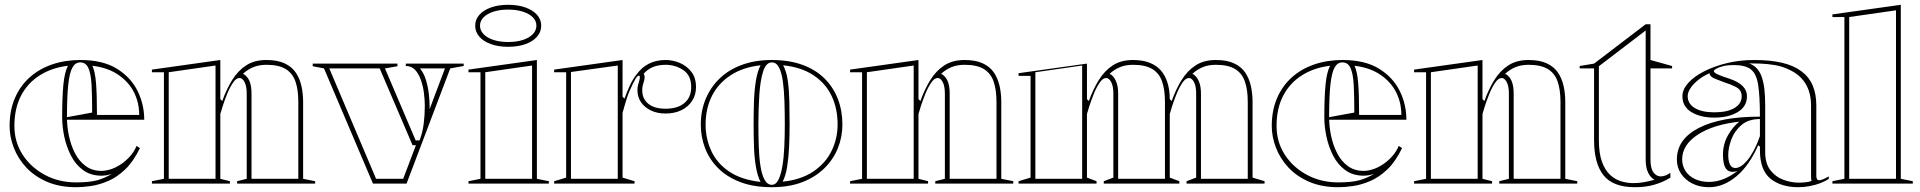

<svg xmlns="http://www.w3.org/2000/svg" viewBox="-20 -765 8000 800"><path d="M315 -515Q408 -515 466.5 -479Q525 -443 553 -386.5Q581 -330 581 -266H255V-276L364 -296Q364 -364 361.5 -410.5Q359 -457 348.5 -481Q338 -505 314 -505Q294 -505 282 -484Q270 -463 264.5 -413.5Q259 -364 259 -276Q259 -239 267 -200Q275 -161 292 -127.5Q309 -94 336.5 -73.5Q364 -53 403 -53Q421 -53 442.5 -60Q464 -67 484.5 -81Q505 -95 522 -114Q539 -133 549 -157L563 -148Q536 -92 502 -59.5Q468 -27 431 -11Q394 5 359.5 10Q325 15 297 15Q228 15 176 -7.5Q124 -30 89.5 -67Q55 -104 37.5 -149.5Q20 -195 20 -240Q20 -305 42 -356Q64 -407 103.5 -442.5Q143 -478 197 -496.5Q251 -515 315 -515ZM40 -240Q40 -174 74 -121Q108 -68 166.5 -36.5Q225 -5 297 -5Q349 -5 381.5 -13Q414 -21 447 -41Q436 -37 425 -35Q414 -33 403 -33Q358 -33 326.5 -56Q295 -79 276 -116Q257 -153 248 -195Q239 -237 239 -276Q239 -359 244 -411.5Q249 -464 263 -491Q196 -483 145.5 -451Q95 -419 67.5 -366Q40 -313 40 -240ZM384 -286H560Q560 -337 538.5 -380Q517 -423 473.5 -453Q430 -483 365 -491Q376 -467 380 -420Q384 -373 384 -286Z M1293 -10V0H968V-10L1008 -20V-375Q1008 -406 999 -423Q990 -440 978 -440Q964 -440 950.5 -420Q937 -400 926 -372.5Q915 -345 907.5 -321.5Q900 -298 898 -290V-20L938 -10V0H613V-10L663 -20V-464H613V-475L898 -515V-352L906 -344Q923 -392 947 -431Q971 -470 1005.5 -492.5Q1040 -515 1090 -515Q1136 -515 1166 -501Q1196 -487 1212.5 -462.5Q1229 -438 1236 -406.5Q1243 -375 1243 -340V-20ZM683 -20H878V-492L683 -464ZM1028 -20H1223V-340Q1223 -391 1211 -425.5Q1199 -460 1170 -477.5Q1141 -495 1090 -495Q1059 -495 1035 -485Q1011 -475 992 -457Q995 -456 998 -454.5Q1001 -453 1002 -451Q1015 -441 1021.5 -422Q1028 -403 1028 -375Z M1534 0 1330 -480 1283 -489V-500H1636V-489L1584 -480L1712 -180H1728L1731 -188Q1741 -215 1745.5 -250Q1750 -285 1750 -324Q1750 -348 1746.5 -376.5Q1743 -405 1734 -431Q1725 -457 1710 -473.5Q1695 -490 1671 -490V-500H1912V-490L1856 -480L1674 0ZM1547 -20H1660L1713 -160H1699L1562 -480H1352ZM1730 -480Q1746 -460 1754.5 -432.5Q1763 -405 1766.5 -376Q1770 -347 1770 -324Q1770 -320 1770 -317Q1770 -314 1770 -310L1834 -480Z M2097 -570Q2057 -570 2026 -581Q1995 -592 1977.5 -612Q1960 -632 1960 -658Q1960 -684 1977.5 -703.5Q1995 -723 2026 -734Q2057 -745 2097 -745Q2138 -745 2169 -734Q2200 -723 2217.5 -703.5Q2235 -684 2235 -658Q2235 -632 2217.5 -612Q2200 -592 2169 -581Q2138 -570 2097 -570ZM1932 0V-10L1982 -20V-464H1932V-475L2217 -515V-20L2267 -10V0ZM2002 -20H2197V-492L2002 -464ZM2097 -590Q2132 -590 2158.5 -598.5Q2185 -607 2200 -622.5Q2215 -638 2215 -658Q2215 -678 2200 -693Q2185 -708 2158.5 -716.5Q2132 -725 2097 -725Q2063 -725 2036.5 -716.5Q2010 -708 1995 -693Q1980 -678 1980 -658Q1980 -638 1995 -622.5Q2010 -607 2036.5 -598.5Q2063 -590 2097 -590Z M2289 0V-10L2339 -25V-464H2289V-475L2574 -515V-362L2582 -354Q2593 -385 2605.5 -411Q2618 -437 2631 -453Q2653 -484 2683.5 -499.5Q2714 -515 2754 -515Q2783 -515 2812 -503Q2841 -491 2860.5 -466Q2880 -441 2880 -402Q2880 -370 2864 -345Q2848 -320 2819.5 -306Q2791 -292 2753 -292Q2719 -292 2692.5 -304.5Q2666 -317 2651 -339Q2636 -361 2636 -389Q2636 -401 2638.5 -410.5Q2641 -420 2643.5 -428.5Q2646 -437 2646 -443Q2646 -450 2642 -450Q2636 -450 2627 -435Q2618 -420 2601 -381Q2595 -366 2588 -343.5Q2581 -321 2574 -295V-25L2624 -10V0ZM2554 -492 2359 -465V-20H2554ZM2754 -495Q2724 -495 2701.5 -486Q2679 -477 2662 -458Q2664 -455 2665 -451.5Q2666 -448 2666 -443Q2666 -436 2663.5 -428Q2661 -420 2658.5 -410.5Q2656 -401 2656 -389Q2656 -353 2681.5 -332.5Q2707 -312 2753 -312Q2804 -312 2832 -336Q2860 -360 2860 -402Q2860 -451 2827 -473Q2794 -495 2754 -495Z M3196 -515Q3268 -515 3323 -495Q3378 -475 3415 -438.5Q3452 -402 3471 -353Q3490 -304 3490 -246Q3490 -195 3471.5 -148.5Q3453 -102 3416 -65Q3379 -28 3324 -6.5Q3269 15 3196 15Q3120 15 3064 -6.5Q3008 -28 2971.5 -65Q2935 -102 2917.5 -148.5Q2900 -195 2900 -246Q2900 -304 2920.5 -353Q2941 -402 2979 -438.5Q3017 -475 3072 -495Q3127 -515 3196 -515ZM3196 -505Q3172 -505 3160 -468Q3148 -431 3144 -372Q3140 -313 3140 -246Q3140 -200 3141.5 -155Q3143 -110 3148.5 -74Q3154 -38 3165.5 -16.5Q3177 5 3196 5Q3213 5 3223.5 -16Q3234 -37 3240 -73Q3246 -109 3248 -154Q3250 -199 3250 -246Q3250 -296 3248.5 -342.5Q3247 -389 3242 -425.5Q3237 -462 3226 -483.5Q3215 -505 3196 -505ZM2920 -246Q2920 -187 2944 -135.5Q2968 -84 3018.5 -50Q3069 -16 3149 -7Q3136 -32 3129.5 -71Q3123 -110 3121.5 -155.5Q3120 -201 3120 -246Q3120 -294 3121.5 -341Q3123 -388 3129.5 -428Q3136 -468 3149 -493Q3076 -485 3024.5 -451.5Q2973 -418 2946.5 -365.5Q2920 -313 2920 -246ZM3470 -246Q3470 -313 3445 -365.5Q3420 -418 3369.5 -451.5Q3319 -485 3243 -493Q3257 -468 3262.5 -428.5Q3268 -389 3269 -341.5Q3270 -294 3270 -246Q3270 -201 3268 -155.5Q3266 -110 3260 -71.5Q3254 -33 3241 -8Q3318 -16 3369 -50.5Q3420 -85 3445 -136.5Q3470 -188 3470 -246Z M4202 -10V0H3877V-10L3917 -20V-375Q3917 -406 3908 -423Q3899 -440 3887 -440Q3873 -440 3859.5 -420Q3846 -400 3835 -372.5Q3824 -345 3816.5 -321.5Q3809 -298 3807 -290V-20L3847 -10V0H3522V-10L3572 -20V-464H3522V-475L3807 -515V-352L3815 -344Q3832 -392 3856 -431Q3880 -470 3914.5 -492.5Q3949 -515 3999 -515Q4045 -515 4075 -501Q4105 -487 4121.5 -462.5Q4138 -438 4145 -406.5Q4152 -375 4152 -340V-20ZM3592 -20H3787V-492L3592 -464ZM3937 -20H4132V-340Q4132 -391 4120 -425.5Q4108 -460 4079 -477.5Q4050 -495 3999 -495Q3968 -495 3944 -485Q3920 -475 3901 -457Q3904 -456 3907 -454.5Q3910 -453 3911 -451Q3924 -441 3930.5 -422Q3937 -403 3937 -375Z M4224 0V-10L4274 -25V-449H4224V-460L4509 -500V-352L4517 -344Q4534 -392 4558 -431Q4582 -470 4616.5 -492.5Q4651 -515 4701 -515Q4740 -515 4769 -504Q4798 -493 4816.5 -472Q4835 -451 4844.5 -420.5Q4854 -390 4854 -352V-25L4894 -10V0H4579V-10L4619 -25V-375Q4619 -406 4610 -423Q4601 -440 4589 -440Q4575 -440 4561.5 -420Q4548 -400 4537 -372.5Q4526 -345 4518.5 -321.5Q4511 -298 4509 -290V-25L4549 -10V0ZM4924 0V-10L4964 -25V-375Q4964 -406 4955 -423Q4946 -440 4934 -440Q4920 -440 4906.5 -420Q4893 -400 4882 -372.5Q4871 -345 4863.5 -321.5Q4856 -298 4854 -290V-352L4862 -344Q4879 -392 4903 -431Q4927 -470 4961.5 -492.5Q4996 -515 5046 -515Q5092 -515 5122 -501Q5152 -487 5168.5 -462.5Q5185 -438 5192 -406.5Q5199 -375 5199 -340V-25L5249 -10V0ZM4294 -20H4489V-492L4294 -464ZM4639 -20H4834V-340Q4834 -391 4822 -425.5Q4810 -460 4781 -477.5Q4752 -495 4701 -495Q4670 -495 4646 -485Q4622 -475 4603 -457Q4606 -456 4609 -454.5Q4612 -453 4613 -451Q4624 -442 4631.5 -423Q4639 -404 4639 -375ZM4984 -20H5179V-340Q5179 -391 5167 -425.5Q5155 -460 5126 -477.5Q5097 -495 5046 -495Q5015 -495 4991 -485Q4967 -475 4948 -457Q4951 -456 4954 -454.5Q4957 -453 4958 -451Q4969 -442 4976.5 -423Q4984 -404 4984 -375Z M5574 -515Q5667 -515 5725.5 -479Q5784 -443 5812 -386.5Q5840 -330 5840 -266H5514V-276L5623 -296Q5623 -364 5620.5 -410.5Q5618 -457 5607.5 -481Q5597 -505 5573 -505Q5553 -505 5541 -484Q5529 -463 5523.5 -413.5Q5518 -364 5518 -276Q5518 -239 5526 -200Q5534 -161 5551 -127.5Q5568 -94 5595.5 -73.5Q5623 -53 5662 -53Q5680 -53 5701.5 -60Q5723 -67 5743.5 -81Q5764 -95 5781 -114Q5798 -133 5808 -157L5822 -148Q5795 -92 5761 -59.5Q5727 -27 5690 -11Q5653 5 5618.5 10Q5584 15 5556 15Q5487 15 5435 -7.5Q5383 -30 5348.5 -67Q5314 -104 5296.5 -149.5Q5279 -195 5279 -240Q5279 -305 5301 -356Q5323 -407 5362.5 -442.5Q5402 -478 5456 -496.5Q5510 -515 5574 -515ZM5299 -240Q5299 -174 5333 -121Q5367 -68 5425.5 -36.5Q5484 -5 5556 -5Q5608 -5 5640.5 -13Q5673 -21 5706 -41Q5695 -37 5684 -35Q5673 -33 5662 -33Q5617 -33 5585.5 -56Q5554 -79 5535 -116Q5516 -153 5507 -195Q5498 -237 5498 -276Q5498 -359 5503 -411.5Q5508 -464 5522 -491Q5455 -483 5404.5 -451Q5354 -419 5326.5 -366Q5299 -313 5299 -240ZM5643 -286H5819Q5819 -337 5797.5 -380Q5776 -423 5732.5 -453Q5689 -483 5624 -491Q5635 -467 5639 -420Q5643 -373 5643 -286Z M6552 -10V0H6227V-10L6267 -20V-375Q6267 -406 6258 -423Q6249 -440 6237 -440Q6223 -440 6209.5 -420Q6196 -400 6185 -372.5Q6174 -345 6166.5 -321.5Q6159 -298 6157 -290V-20L6197 -10V0H5872V-10L5922 -20V-464H5872V-475L6157 -515V-352L6165 -344Q6182 -392 6206 -431Q6230 -470 6264.5 -492.5Q6299 -515 6349 -515Q6395 -515 6425 -501Q6455 -487 6471.5 -462.5Q6488 -438 6495 -406.5Q6502 -375 6502 -340V-20ZM5942 -20H6137V-492L5942 -464ZM6287 -20H6482V-340Q6482 -391 6470 -425.5Q6458 -460 6429 -477.5Q6400 -495 6349 -495Q6318 -495 6294 -485Q6270 -475 6251 -457Q6254 -456 6257 -454.5Q6260 -453 6261 -451Q6274 -441 6280.5 -422Q6287 -403 6287 -375Z M6792 15Q6701 15 6661.5 -34.5Q6622 -84 6622 -181V-480H6562V-490L6622 -500L6837 -664H6857V-515L6947 -490V-480H6857V-100Q6857 -63 6869.5 -46.5Q6882 -30 6900 -30Q6910 -30 6920 -34Q6930 -38 6940 -45V-25Q6926 -16 6909 -8.5Q6892 -1 6873.5 4.5Q6855 10 6834.5 12.5Q6814 15 6792 15ZM6874 -16Q6858 -24 6847.5 -45Q6837 -66 6837 -100V-638L6642 -489V-181Q6642 -127 6654.5 -92Q6667 -57 6687.5 -37.5Q6708 -18 6733.5 -10Q6759 -2 6786 -2Q6810 -2 6833 -6.5Q6856 -11 6874 -16Z M7288 -515Q7356 -515 7405 -503.5Q7454 -492 7486 -468Q7518 -444 7533 -408.5Q7548 -373 7548 -325V-32Q7548 -25 7550.5 -19.5Q7553 -14 7560 -14Q7566 -14 7576 -18Q7586 -22 7600 -30V-20Q7586 -10 7565 -2Q7544 6 7520 10.5Q7496 15 7473 15Q7401 15 7357 -20.5Q7313 -56 7313 -140Q7313 -142 7313 -143.5Q7313 -145 7313 -147.5Q7313 -150 7313 -154L7306 -160Q7288 -119 7265.5 -86.5Q7243 -54 7216.5 -31.5Q7190 -9 7161 3Q7132 15 7101 15Q7062 15 7032 0Q7002 -15 6984.5 -41Q6967 -67 6967 -101Q6967 -185 7058.5 -232Q7150 -279 7313 -279Q7313 -366 7305.5 -412.5Q7298 -459 7274.5 -476.5Q7251 -494 7203 -494Q7179 -494 7160.5 -489.5Q7142 -485 7131.5 -479Q7121 -473 7121 -469Q7121 -463 7135 -456Q7149 -449 7186 -437Q7259 -413 7259 -364Q7259 -321 7220.5 -298Q7182 -275 7123 -275Q7065 -275 7027.5 -298Q6990 -321 6990 -364Q6990 -392 7014 -419Q7038 -446 7080 -467.5Q7122 -489 7175.5 -502Q7229 -515 7288 -515ZM7313 -269Q7265 -269 7236 -244Q7207 -219 7194 -184Q7181 -149 7181 -119Q7181 -101 7184.5 -89Q7188 -77 7194.5 -71Q7201 -65 7211 -65Q7221 -65 7233 -72Q7245 -79 7258.5 -94.5Q7272 -110 7286 -135.5Q7300 -161 7313 -198ZM7101 -7Q7133 -7 7164 -20Q7195 -33 7221 -54Q7215 -51 7210 -50Q7205 -49 7200 -49Q7183 -49 7174 -59.5Q7165 -70 7162 -86.5Q7159 -103 7159 -119Q7159 -165 7180 -201.5Q7201 -238 7227 -258Q7118 -246 7053.5 -203.5Q6989 -161 6989 -101Q6989 -74 7003 -52.5Q7017 -31 7042.5 -19Q7068 -7 7101 -7ZM7268 -501Q7287 -494 7300 -480Q7313 -466 7320 -446Q7328 -424 7331.5 -394.5Q7335 -365 7335 -325V-130Q7335 -84 7356.5 -56Q7378 -28 7410.5 -16Q7443 -4 7474 -4Q7489 -4 7503 -5.5Q7517 -7 7528 -11Q7527 -13 7526.5 -19Q7526 -25 7526 -37V-325Q7526 -380 7502 -418Q7478 -456 7432 -476Q7405 -489 7374 -494Q7343 -499 7315.5 -500Q7288 -501 7268 -501ZM7123 -297Q7177 -297 7207 -315Q7237 -333 7237 -364Q7237 -390 7214 -402Q7191 -414 7165 -422Q7151 -427 7138.5 -432Q7126 -437 7119 -440Q7103 -449 7103 -460Q7076 -448 7055.5 -431.5Q7035 -415 7023.5 -397.5Q7012 -380 7012 -364Q7012 -333 7041.5 -315Q7071 -297 7123 -297Z M7900 -20 7950 -10V0H7615V-10L7665 -20V-694H7615V-705L7900 -745ZM7685 -20H7880V-722L7685 -694Z"/></svg>

Font: Kalnia Glaze Thin
Style: Bold
Weight: 700
Version: Version 1.110